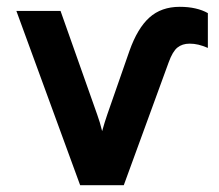

<svg xmlns="http://www.w3.org/2000/svg" viewBox="-20 -543 642 563"><path d="M215 0 28 -511H157.5L265 -207Q269 -196 272.8 -183.5Q276.5 -171 279.5 -158.5Q283 -171 286.8 -183.5Q290.5 -196 294.5 -207L359.5 -393.5Q383 -460 418 -491.5Q453 -523 507 -523Q532.5 -523 553.2 -518.2Q574 -513.5 589.5 -504.5V-402.5Q574.5 -409 561.8 -412Q549 -415 536 -415Q514.5 -415 500.2 -403.5Q486 -392 474.5 -360L343 0Z"/></svg>

Font: Undotted
Style: Bold
Weight: 700
Designer: Delve Withrington, Dave Bailey, Thomas Jockin
Foundry: Delve Fonts LLC
Version: Version 4.000